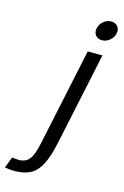

<svg xmlns="http://www.w3.org/2000/svg" viewBox="-273 -743 651 1007"><g transform="rotate(15 52.5 -239.5)"><path d="M178 -576Q156 -576 143.5 -591.5Q131 -607 136 -630Q141 -653 160 -668.5Q179 -684 201 -684Q224 -684 236.5 -668.5Q249 -653 244 -630Q239 -607 220 -591.5Q201 -576 178 -576ZM202 -500 96 0Q80 77 57.5 122Q35 167 0.5 186Q-34 205 -87 205Q-116 205 -140 200L-117 140Q-106 141 -98 142Q-90 143 -81 143Q-43 143 -23.5 118.5Q-4 94 9 33L122 -500Z"/></g></svg>

Font: Epunda Sans
Style: Italic
Weight: 400
Italic angle: -12.0243°
Designer: Simon Atzbach
Foundry: typofactur
Version: Version 2.204; ttfautohint (v1.8.4.7-5d5b)